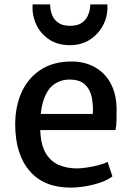

<svg xmlns="http://www.w3.org/2000/svg" viewBox="-20 -843 598 871"><path d="M299 8Q179 8 114 -68Q49 -144 49 -279Q49 -360 77.8 -424Q106.5 -488 162.8 -525.5Q219 -563 301 -564Q343 -565 380 -552Q417 -539 445.5 -512.8Q474 -486.5 490.8 -446.5Q507.5 -406.5 509 -353Q509 -321.5 508.5 -296.8Q508 -272 504 -253H162.5Q163 -249.5 163 -246Q166 -183 188.5 -146.5Q211 -110 247.5 -94.5Q284 -79 329 -79Q348 -79 375.5 -83.2Q403 -87.5 428.8 -94.2Q454.5 -101 468 -109L490 -43Q471.5 -28 439.8 -16.5Q408 -5 371 1.5Q334 8 299 8ZM401 -326Q403.5 -366 396.2 -401.8Q389 -437.5 365.2 -459.8Q341.5 -482 295 -482Q256 -482 225 -460.2Q194 -438.5 177 -387Q168.5 -361 165 -326ZM297 -638Q241.5 -638 202.2 -664.5Q163 -691 143.8 -733.2Q124.5 -775.5 128 -823H207Q207.5 -817.5 209.2 -802Q211 -786.5 219 -769Q227 -751.5 245.8 -738.8Q264.5 -726 298 -726Q331.5 -726 350 -738.8Q368.5 -751.5 377 -769Q385.5 -786.5 387.5 -802Q389.5 -817.5 390 -823H467Q470.5 -775.5 450 -733.2Q429.5 -691 390 -664.5Q350.5 -638 297 -638Z"/></svg>

Font: Koeln Type Sans
Style: Regular
Weight: 400
Designer: Eben Sorkin
Foundry: Eben Sorkin
Version: Version 2.001